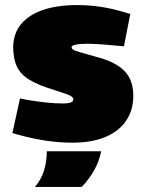

<svg xmlns="http://www.w3.org/2000/svg" viewBox="-20 -555 577 759"><path d="M266 9Q215 9 161 1Q107 -7 54 -22L29 -29L59 -166L83 -161Q124 -154 160 -150Q196 -146 230 -146Q249 -146 259.5 -150Q270 -154 270 -162Q270 -168 263.5 -173Q257 -178 240.5 -184Q224 -190 195 -199Q132 -218 96.5 -239.5Q61 -261 46.5 -292.5Q32 -324 32 -372Q34 -425 64.5 -461Q95 -497 151 -516Q207 -535 285 -535Q331 -535 378.5 -528Q426 -521 481 -504L495 -500L470 -372L446 -374Q406 -378 375 -380Q344 -382 324 -382Q296 -382 279.5 -378.5Q263 -375 263 -368Q263 -363 268.5 -359Q274 -355 294.5 -349Q315 -343 358 -331Q410 -318 443 -297.5Q476 -277 491.5 -247.5Q507 -218 507 -177Q507 -119 478 -77Q449 -35 395.5 -13Q342 9 266 9ZM118 184Q143 155 154 119Q165 83 165 43H380Q372 83 352 118.5Q332 154 303 184Z"/></svg>

Font: REM Medium Black
Style: Regular
Weight: 900
Version: Version 1.005;gftools[0.9.28]